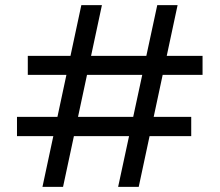

<svg xmlns="http://www.w3.org/2000/svg" viewBox="-20 -726 854 746"><path d="M439 0 591 -706H670L519 0ZM145 0 296 -706H376L225 0ZM46 -197V-272H723V-197ZM88 -435V-509H767V-435Z"/></svg>

Font: DM Sans 24pt
Style: Regular
Weight: 400
Designer: Colophon Foundry, Jonny Pinhorn
Foundry: Colophon Foundry
Version: Version 4.004;gftools[0.9.30]